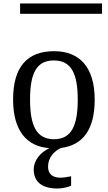

<svg xmlns="http://www.w3.org/2000/svg" viewBox="-20 -839 617 1099"><path d="M95 -819V-760H564V-819ZM290 -546C135 -546 55 -456 55 -269C55 -91 133 0 263 9C214 31 173 78 173 130C173 206 225 240 310 240C331 240 366 234 387 224V170C363 175 342 178 324 178C284 178 255 159 255 115C255 61 292 25 329 8C456 -8 522 -99 522 -269C522 -456 434 -546 290 -546ZM289 -42C189 -42 152 -120 152 -269C152 -418 188 -493 288 -493C388 -493 425 -418 425 -269C425 -120 389 -42 289 -42Z"/></svg>

Font: Noto Serif Thai
Style: Regular
Weight: 400
Designer: Monotype Design Team
Foundry: Monotype Imaging Inc.
Version: Version 1.901